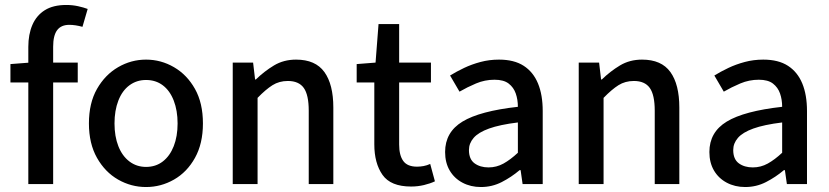

<svg xmlns="http://www.w3.org/2000/svg" viewBox="-20 -741 3337 773"><path d="M94 0V-552Q94 -603 110.5 -641Q127 -679 160.5 -700Q194 -721 247 -721Q272 -721 294.5 -716Q317 -711 333 -705L312 -633Q283 -641 259 -641Q226 -641 210 -619.5Q194 -598 194 -553V0ZM22 -409V-483L100 -489H293V-409Z M568 12Q508 12 455.5 -18Q403 -48 370.5 -105.5Q338 -163 338 -244Q338 -326 370.5 -383Q403 -440 455.5 -470.5Q508 -501 568 -501Q628 -501 680.5 -470.5Q733 -440 765 -383Q797 -326 797 -244Q797 -163 765 -105.5Q733 -48 680.5 -18Q628 12 568 12ZM568 -69Q607 -69 635.5 -91Q664 -113 679.5 -152.5Q695 -192 695 -244Q695 -296 679.5 -336Q664 -376 635.5 -397.5Q607 -419 568 -419Q530 -419 501 -397.5Q472 -376 456.5 -336Q441 -296 441 -244Q441 -192 456.5 -152.5Q472 -113 501 -91Q530 -69 568 -69Z M917 0V-489H999L1007 -421H1010Q1044 -454 1083 -477.5Q1122 -501 1172 -501Q1250 -501 1286 -451Q1322 -401 1322 -308V0H1223V-295Q1223 -359 1203 -387Q1183 -415 1139 -415Q1104 -415 1077 -398Q1050 -381 1017 -347V0Z M1635 10Q1553 10 1520 -37Q1487 -84 1487 -160V-409H1416V-483L1492 -489L1504 -644H1587V-489H1715V-409H1587V-159Q1587 -116 1603.5 -93Q1620 -70 1659 -70Q1672 -70 1685.5 -72.5Q1699 -75 1712 -81L1731 -11Q1712 -2 1687 4Q1662 10 1635 10Z M1916 12Q1875 12 1842 -5.5Q1809 -23 1790.5 -54.5Q1772 -86 1772 -129Q1772 -209 1842 -251.5Q1912 -294 2065 -311Q2065 -340 2056.5 -364.5Q2048 -389 2028 -404.5Q2008 -420 1971 -420Q1932 -420 1896.5 -405Q1861 -390 1830 -372L1792 -437Q1818 -453 1848.5 -467.5Q1879 -482 1914.5 -491.5Q1950 -501 1989 -501Q2050 -501 2088.5 -476Q2127 -451 2146 -405Q2165 -359 2165 -294V0H2084L2076 -56H2072Q2039 -28 2000 -8Q1961 12 1916 12ZM1947 -67Q1979 -67 2007 -82.5Q2035 -98 2065 -126V-248Q1992 -239 1949 -223.5Q1906 -208 1887 -186Q1868 -164 1868 -137Q1868 -100 1890.5 -83.5Q1913 -67 1947 -67Z M2310 0V-489H2392L2400 -421H2403Q2437 -454 2476 -477.5Q2515 -501 2565 -501Q2643 -501 2679 -451Q2715 -401 2715 -308V0H2616V-295Q2616 -359 2596 -387Q2576 -415 2532 -415Q2497 -415 2470 -398Q2443 -381 2410 -347V0Z M2980 12Q2939 12 2906 -5.5Q2873 -23 2854.5 -54.5Q2836 -86 2836 -129Q2836 -209 2906 -251.5Q2976 -294 3129 -311Q3129 -340 3120.5 -364.5Q3112 -389 3092 -404.5Q3072 -420 3035 -420Q2996 -420 2960.5 -405Q2925 -390 2894 -372L2856 -437Q2882 -453 2912.5 -467.5Q2943 -482 2978.5 -491.5Q3014 -501 3053 -501Q3114 -501 3152.5 -476Q3191 -451 3210 -405Q3229 -359 3229 -294V0H3148L3140 -56H3136Q3103 -28 3064 -8Q3025 12 2980 12ZM3011 -67Q3043 -67 3071 -82.5Q3099 -98 3129 -126V-248Q3056 -239 3013 -223.5Q2970 -208 2951 -186Q2932 -164 2932 -137Q2932 -100 2954.5 -83.5Q2977 -67 3011 -67Z"/></svg>

Font: Mada Medium
Style: Regular
Weight: 500
Designer: Khaled Hosny
Version: Version 1.5